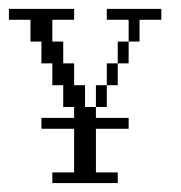

<svg xmlns="http://www.w3.org/2000/svg" viewBox="-20 -410 406 430"><path d="M194.8 -170.4V-219.2H219.2V-170.4ZM219.2 -219.2V-268.1H243.7V-219.2ZM243.7 -268.1V-316.9H268.1V-268.1ZM97.2 0V-23.9H146V-121.6H72.8V-146H146V-170.4H121.6V-219.2H97.2V-268.1H72.8V-316.9H48.3V-365.7H0V-390.1H146V-365.7H97.2V-316.9H121.6V-268.1H146V-219.2H170.4V-170.4H194.8V-146H268.1V-121.6H194.8V-23.9H243.7V0ZM268.1 -316.9V-365.7H219.2V-390.1H341.3V-365.7H292.5V-316.9Z"/></svg>

Font: FS Mondwest Regular
Style: Regular
Weight: 400
Designer: NZWStudios2024
Foundry: https://fontstruct.com
Version: Version 1.0